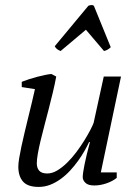

<svg xmlns="http://www.w3.org/2000/svg" viewBox="-20 -736 540 767"><path d="M446.3 -47.4V-25.4Q429.2 -11.7 404.8 -3.4Q380.4 4.9 356.9 4.9Q332 4.9 321.3 -5.6Q310.5 -16.1 310.5 -27.8Q310.5 -43.5 317.9 -79.8Q325.2 -116.2 339.4 -168.5H335.9Q328.6 -152.8 317.6 -133.3Q306.6 -113.8 292.2 -93.8Q277.8 -73.7 260.5 -54.9Q243.2 -36.1 223.1 -21.5Q203.1 -6.8 180.9 2Q158.7 10.7 134.3 10.7Q90.8 10.7 72 -10.7Q53.2 -32.2 53.2 -70.3Q53.2 -83 56.6 -104.2Q60.1 -125.5 65.7 -151.6Q71.3 -177.7 78.4 -207.3Q85.4 -236.8 92.8 -267.1Q100.1 -297.4 107.2 -326.2Q114.3 -355 119.6 -379.9L66.9 -388.2V-409.2Q80.6 -414.6 96.4 -419.7Q112.3 -424.8 128.2 -429Q144 -433.1 158.9 -436.3Q173.8 -439.5 185.5 -440.4L204.6 -430.2Q199.2 -400.4 191.2 -367.2Q183.1 -334 174.6 -300.5Q166 -267.1 157.5 -234.9Q148.9 -202.6 142.1 -174.1Q135.3 -145.5 131.1 -122.1Q127 -98.6 127 -83.5Q127 -64.9 136.7 -54Q146.5 -43 168.9 -43Q188.5 -43 208.5 -54.9Q228.5 -66.9 247.8 -85.7Q267.1 -104.5 284.7 -127.9Q302.2 -151.4 316.2 -173.8Q330.1 -196.3 340.1 -215.3Q350.1 -234.4 354 -245.1L394.5 -430.2H463.4L382.8 -47.4ZM222.2 -532.2Q213.9 -535.2 208 -539.8Q202.1 -544.4 198.7 -551.3L333 -712.9Q338.4 -715.3 344.7 -715.8Q351.1 -716.3 355 -712.9L422.4 -547.4Q410.6 -535.6 395.5 -532.2L323.2 -617.2Z"/></svg>

Font: PT Astra Serif
Style: Italic
Weight: 400
Italic angle: -16°
Designer: A.Korolkova, I. Chaeva
Foundry: ParaType Ltd
Version: Version 1.001